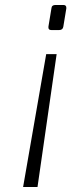

<svg xmlns="http://www.w3.org/2000/svg" viewBox="-20 -553 303 773"><path d="M247 -522V-519L235 -446Q233 -432 218 -432H187Q175 -432 175 -442V-446L187 -519Q188 -533 203 -533H235Q247 -533 247 -522ZM131 200H73L166 -335H208Z"/></svg>

Font: Exo Light
Style: Italic
Weight: 300
Italic angle: -9°
Designer: Natanael Gama
Foundry: Natanael Gama
Version: Version 1.500; ttfautohint (v1.6)